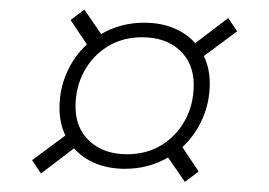

<svg xmlns="http://www.w3.org/2000/svg" viewBox="-20 -450 546 389"><path d="M45 -125.5 112.5 -175.5Q100.5 -200.5 100.5 -231Q100.5 -269 115.2 -302.5Q130 -336 156 -360L123 -409.5L151 -430.5L185 -381Q224.5 -404 272 -404Q305.5 -404 332 -393Q358.5 -382 375.5 -362.5L442.5 -413.5L460.5 -386.5L393 -336.5Q405 -311.5 405 -281Q405 -243 390.2 -209.5Q375.5 -176 349.5 -152L382.5 -102.5L354.5 -81.5L320.5 -131Q281 -108 233.5 -108Q200 -108 173.5 -119Q147 -130 130 -149.5L63 -98.5ZM237.5 -137.5Q277.5 -137.5 308 -156.5Q338.5 -175.5 355.5 -207.5Q372.5 -239.5 372.5 -278Q372.5 -322 344 -348.2Q315.5 -374.5 268 -374.5Q228 -374.5 197.5 -355.5Q167 -336.5 150 -304.5Q133 -272.5 133 -234Q133 -190 161.8 -163.8Q190.5 -137.5 237.5 -137.5Z"/></svg>

Font: Newsreader Caption ExtraLight
Style: Italic
Weight: 275
Italic angle: -17°
Designer: Hugues Gentile
Foundry: Production Type
Version: Version 1.001